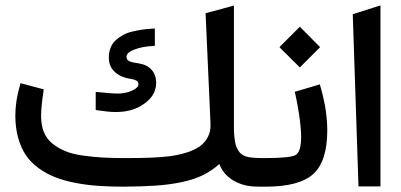

<svg xmlns="http://www.w3.org/2000/svg" viewBox="-20 -701 1506 721"><path d="M350.1 -355Q401.4 -349.6 419.9 -349.6Q451.7 -349.6 475.8 -360.6Q500 -371.6 500 -385.3Q500 -393.6 491.7 -398.4Q483.4 -403.3 465.3 -405.8Q432.6 -411.1 410.6 -431.4Q388.7 -451.7 388.7 -484.4Q388.7 -504.9 395.3 -521.7Q401.9 -538.6 414.3 -549.8Q426.8 -561 441.7 -569.3Q456.5 -577.6 476.1 -582.3Q495.6 -586.9 513.2 -589.6Q530.8 -592.3 551.3 -593.3L561.5 -593.8V-583.5V-538.1V-528.8L552.2 -528.3Q512.7 -525.9 483.9 -514.6Q455.1 -503.4 455.1 -488.3Q455.1 -476.1 465.3 -471.2Q475.6 -466.3 501.5 -462.9Q517.1 -460.4 529.1 -454.3Q541 -448.2 549.3 -439Q557.6 -429.7 562 -417.2Q566.4 -404.8 566.4 -389.2Q566.4 -335.9 506.3 -301.8Q468.3 -280.3 414.1 -280.3Q389.2 -280.3 347.7 -286.6L339.4 -288.1V-296.4V-345.2V-356ZM803.7 -85Q775.4 -59.6 740.7 -42.7Q706.1 -25.9 660.2 -16.6Q614.3 -7.3 563.7 -3.9Q513.2 -0.5 442.9 0Q390.6 0 347.2 -3.2Q303.7 -6.3 261.2 -14.6Q218.8 -22.9 185.8 -36.1Q152.8 -49.3 124.3 -70.1Q95.7 -90.8 77.1 -118.4Q58.6 -146 48.1 -183.6Q37.6 -221.2 37.6 -267.1Q37.6 -321.3 54.7 -379.9L57.1 -388.7L66.4 -386.2L135.7 -367.7L144 -365.7L143.1 -356.9Q134.3 -297.9 134.3 -266.1Q134.3 -231.9 144.5 -205.8Q154.8 -179.7 176 -162.6Q197.3 -145.5 223.4 -134.3Q249.5 -123 287.6 -117.4Q325.7 -111.8 362.8 -109.6Q399.9 -107.4 449.7 -107.4Q511.7 -107.4 545.9 -108.9Q586.4 -110.4 618.2 -114.5Q649.9 -118.7 679.9 -127.9Q710 -137.2 729.5 -150.9Q749 -164.6 760.5 -186.3Q772 -208 770.5 -236.8L752 -651.4L759.8 -653.3L846.2 -676.8L858.4 -680.2V-667.5V-221.7Q858.4 -204.1 859.9 -189.7Q861.3 -175.3 863.5 -164.3Q865.7 -153.3 869.9 -145Q874 -136.7 878.2 -130.9Q882.3 -125 888.9 -120.8Q895.5 -116.7 900.9 -114.5Q906.2 -112.3 914.8 -110.8Q923.3 -109.4 929.7 -108.9Q936 -108.4 946.3 -107.9L959.5 -107.4Q963.9 -107.4 967 -105.5Q970.2 -103.5 972.2 -99.4Q974.1 -95.2 975.1 -92Q976.1 -88.9 976.6 -82Q977.1 -75.2 977.1 -72.8Q977.1 -70.3 977.1 -62.5V-45.9Q977.1 -44.9 977.1 -43Q977.1 -36.6 977.1 -33.2Q977.1 -29.8 976.6 -23.7Q976.1 -17.6 974.9 -14.2Q973.6 -10.7 971.7 -7.1Q969.7 -3.4 966.3 -1.7Q962.9 0 958.5 0L939 -0.5Q893.1 -1.5 856 -23.4Q818.8 -45.4 803.7 -85Z M953.1 -107.4H979Q1068.4 -107.4 1089.6 -118.7Q1110.8 -129.9 1110.8 -187.5Q1110.8 -204.1 1108.6 -226.8Q1106.4 -249.5 1103.3 -269.8Q1100.1 -290 1096.9 -308.1Q1093.8 -326.2 1091.3 -336.9L1088.9 -347.7L1086.9 -356.4L1095.7 -358.9L1171.4 -381.3L1180.7 -384.3L1183.6 -375Q1184.6 -371.6 1186.3 -365.7Q1188 -359.9 1192.4 -341.8Q1196.8 -323.7 1200.2 -305.4Q1203.6 -287.1 1206.3 -261.5Q1209 -235.8 1209 -212.4Q1209 -95.7 1156.7 -47.9Q1104.5 0 977.1 0H953.1Q934.6 0 934.6 -45.9V-62.5Q934.6 -107.4 953.1 -107.4ZM1106 -600.6 1182.1 -523.9 1106 -447.8 1029.3 -523.9Z M1304.7 -647.5 1408.7 -680.7V-1H1326.2Z"/></svg>

Font: Samim Medium FD
Style: Medium-FD
Weight: 500
Foundry: DejaVu fonts team - Redesigned by Saber Rastikerdar
Version: Version 4.0.5